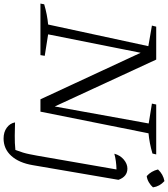

<svg xmlns="http://www.w3.org/2000/svg" viewBox="41 -780 939 1073"><g transform="rotate(90 510.5 -243.5)"><path d="M558 -647H837L832 -626Q774 -609 719 -604L598 0H529L269 -560L166 -43L286 -24L282 0H-6L-2 -21Q56 -38 111 -43L232 -603L117 -623L123 -647H307L569 -80L664 -605L553 -623ZM979 -436 897 43Q884 120 845 163Q806 206 748 206Q712 206 687.5 188Q663 170 658 142Q690 143 732 143.5Q774 144 812 140Q821 116 826.5 98Q832 80 835.5 62Q839 44 844 18L921 -425Q873 -424 833 -413Q842 -446 866 -466Q890 -486 916 -486Q961 -486 979 -436ZM986 -693Q1016 -666 1021 -629Q1010 -616 993 -606Q976 -596 958 -594Q930 -619 921 -657Q948 -686 986 -693Z"/></g></svg>

Font: Piazzolla SC Light
Style: Italic
Weight: 300
Italic angle: -11.3°
Designer: Juan Pablo del Peral
Foundry: Huerta Tipografica
Version: Version 1.330